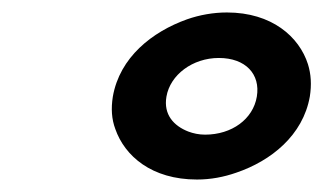

<svg xmlns="http://www.w3.org/2000/svg" viewBox="-20 -741 519 308"><path d="M161 -586C158 -567 159 -550 165 -534C180 -491 223 -453 296 -453C318 -453 339 -457 359 -464C415 -483 466 -524 477 -586C480 -605 479 -622 474 -638C460 -682 416 -721 344 -721C322 -721 300 -717 280 -710C224 -690 172 -649 161 -586ZM331 -648C374 -648 398 -622 392 -586C386 -550 352 -525 309 -525C299 -525 290 -527 282 -530C259 -539 242 -557 247 -586C253 -621 289 -648 331 -648Z"/></svg>

Font: Asimov
Style: XWidIt
Weight: 500
Designer: Google
Version: Version 2.000980; 2014